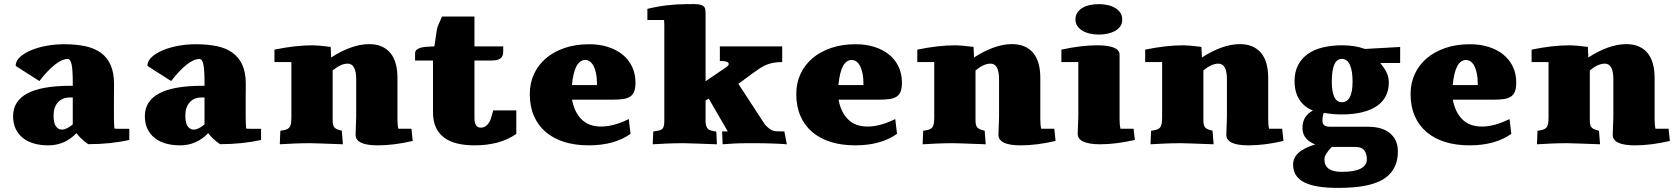

<svg xmlns="http://www.w3.org/2000/svg" viewBox="-20 -710 8311 952"><path d="M326.2 -226.6Q288.1 -226.6 266.8 -202.1Q245.6 -177.7 245.6 -137.7Q245.6 -99.1 257.6 -83.3Q269.5 -67.4 286.6 -67.4Q310.5 -67.4 340.8 -93.3V-226.6ZM621.1 -16.1Q527.8 4.9 417.5 4.9Q398.9 -7.8 384.3 -21.7Q369.6 -35.6 358.9 -49.8Q301.3 10.7 219.7 10.7Q180.7 10.7 148.4 1.5Q116.2 -7.8 93.3 -26.1Q70.3 -44.4 57.6 -71.5Q44.9 -98.6 44.9 -133.8Q44.9 -209 115.7 -246.8Q186.5 -284.7 331.1 -284.7H340.8V-301.3Q340.8 -362.3 335.2 -389.9Q329.6 -417.5 315.4 -417.5Q287.1 -417.5 251 -388.4Q214.8 -359.4 175.3 -308.1L57.6 -383.3Q57.6 -407.7 79.3 -427.5Q101.1 -447.3 135.5 -461.4Q169.9 -475.6 212.4 -483.2Q254.9 -490.7 296.4 -490.7Q356 -490.7 402.3 -481Q448.7 -471.2 480.5 -448Q512.2 -424.8 528.8 -387Q545.4 -349.1 545.4 -293.5Q545.4 -279.8 545.2 -261.7Q544.9 -243.7 544.9 -220.2V-133.8Q544.9 -109.9 545.7 -94.5Q546.4 -79.1 547.4 -72.3Q555.2 -71.8 563.2 -71.5Q571.3 -71.3 580.1 -71.3H621.1Z M979.5 -226.6Q941.4 -226.6 920.2 -202.1Q898.9 -177.7 898.9 -137.7Q898.9 -99.1 910.9 -83.3Q922.9 -67.4 939.9 -67.4Q963.9 -67.4 994.1 -93.3V-226.6ZM1274.4 -16.1Q1181.2 4.9 1070.8 4.9Q1052.2 -7.8 1037.6 -21.7Q1022.9 -35.6 1012.2 -49.8Q954.6 10.7 873 10.7Q834 10.7 801.8 1.5Q769.5 -7.8 746.6 -26.1Q723.6 -44.4 710.9 -71.5Q698.2 -98.6 698.2 -133.8Q698.2 -209 769 -246.8Q839.8 -284.7 984.4 -284.7H994.1V-301.3Q994.1 -362.3 988.5 -389.9Q982.9 -417.5 968.8 -417.5Q940.4 -417.5 904.3 -388.4Q868.2 -359.4 828.6 -308.1L710.9 -383.3Q710.9 -407.7 732.7 -427.5Q754.4 -447.3 788.8 -461.4Q823.2 -475.6 865.7 -483.2Q908.2 -490.7 949.7 -490.7Q1009.3 -490.7 1055.7 -481Q1102.1 -471.2 1133.8 -448Q1165.5 -424.8 1182.1 -387Q1198.7 -349.1 1198.7 -293.5Q1198.7 -279.8 1198.5 -261.7Q1198.2 -243.7 1198.2 -220.2V-133.8Q1198.2 -109.9 1199 -94.5Q1199.7 -79.1 1200.7 -72.3Q1208.5 -71.8 1216.6 -71.5Q1224.6 -71.3 1233.4 -71.3H1274.4Z M1340.8 -463.9Q1443.8 -485.4 1531.2 -485.4Q1543.9 -485.4 1565.7 -483.4Q1587.4 -481.4 1619.6 -477.5L1622.1 -424.8Q1669.4 -456.1 1717.8 -473.6Q1766.1 -491.2 1810.5 -491.2Q1845.7 -491.2 1872.1 -479.7Q1898.4 -468.3 1916 -446.8Q1933.6 -425.3 1942.1 -394.3Q1950.7 -363.3 1950.7 -324.2V-121.1Q1950.7 -89.4 1955.1 -71.8H2020L2026.4 -11.2Q1933.1 10.7 1853.5 10.7Q1743.2 10.7 1743.2 -41.5Q1743.2 -48.3 1743.7 -60.8Q1744.1 -73.2 1744.6 -86.9Q1745.1 -100.6 1745.6 -113.3Q1746.1 -126 1746.1 -133.8V-316.9Q1746.1 -394.5 1703.6 -394.5Q1670.4 -394.5 1629.4 -360.8V-113.8Q1629.4 -100.1 1631.6 -91.6Q1633.8 -83 1638.9 -77.4Q1644 -71.8 1652.8 -68.4Q1661.6 -64.9 1674.8 -62L1680.2 5.4Q1612.8 2.9 1573 1.5Q1533.2 0 1519 0Q1480.5 0 1442.9 1.5Q1405.3 2.9 1367.2 5.4L1370.1 -61.5Q1386.2 -64 1396.7 -66.9Q1407.2 -69.8 1413.6 -76.7Q1419.9 -83.5 1422.4 -95.7Q1424.8 -107.9 1424.8 -129.4V-402.3H1340.8Z M2333.5 10.7Q2285.6 10.7 2247.3 1.5Q2209 -7.8 2182.4 -27.6Q2155.8 -47.4 2141.4 -78.1Q2127 -108.9 2127 -151.9V-409.7H2038.1V-444.8Q2038.1 -458 2047.6 -464.8Q2057.1 -471.7 2071.5 -474.9Q2085.9 -478 2102.8 -478.5Q2119.6 -479 2133.8 -480L2145 -555.2Q2146 -562 2147.7 -569.8Q2149.4 -577.6 2153.3 -585.9L2171.4 -627.9H2332.5V-480H2475.1V-453.6Q2475.1 -437.5 2468.8 -428.5Q2462.4 -419.4 2452.1 -415.3Q2441.9 -411.1 2429 -410.4Q2416 -409.7 2402.3 -409.7H2332.5V-125Q2332.5 -77.1 2363.8 -77.1Q2377 -77.1 2386.5 -83.3Q2396 -89.4 2402.6 -98.9Q2409.2 -108.4 2413.1 -119.1Q2417 -129.9 2419.4 -139.6L2425.3 -162.6H2540V-45.9Q2458.5 10.7 2333.5 10.7Z M2939.9 -288.1V-296.9Q2939.9 -321.8 2936 -343Q2932.1 -364.3 2924.8 -379.6Q2917.5 -395 2906.5 -403.8Q2895.5 -412.6 2881.8 -412.6Q2827.6 -412.6 2815.9 -288.1ZM2960.9 -82.5Q3022 -82.5 3097.7 -119.6L3106.4 -46.4Q3026.4 10.7 2899.4 10.7Q2832 10.7 2778.1 -6.1Q2724.1 -22.9 2686 -55.4Q2647.9 -87.9 2627.4 -135.3Q2606.9 -182.6 2606.9 -243.7Q2606.9 -297.9 2627.9 -343.3Q2648.9 -388.7 2687.5 -421.4Q2726.1 -454.1 2780.3 -472.4Q2834.5 -490.7 2901.4 -490.7Q2951.7 -490.7 2993.7 -477.5Q3035.6 -464.4 3066.2 -439.9Q3096.7 -415.5 3113.8 -380.1Q3130.9 -344.7 3130.9 -300.3Q3130.9 -273.9 3124.8 -257.3Q3118.7 -240.7 3105 -231.4Q3091.3 -222.2 3070.1 -219Q3048.8 -215.8 3018.1 -215.8H2816.4Q2827.6 -154.3 2863.3 -118.4Q2898.9 -82.5 2960.9 -82.5Z M3189.9 -666Q3285.6 -689.5 3385.3 -689.5H3400.9Q3405.8 -689.5 3410.6 -689.7Q3415.5 -689.9 3420.4 -689.9Q3442.4 -689.9 3458.5 -684.6Q3474.6 -679.2 3477.1 -663.1Q3478.5 -651.9 3478.5 -633.8V-307.1L3584.5 -379.4Q3593.3 -386.7 3593.3 -392.6Q3593.3 -407.7 3549.3 -407.7V-480H3858.4V-402.3Q3834 -402.3 3815.2 -398.9Q3796.4 -395.5 3780 -388.7Q3763.7 -381.8 3747.8 -371.3Q3731.9 -360.8 3712.9 -347.2L3641.1 -294.4L3772.9 -92.3L3785.6 -79.6L3796.9 -70.3Q3803.2 -65.9 3808.8 -63.5Q3814.5 -61 3821 -60.1Q3827.6 -59.1 3835.4 -58.8Q3843.3 -58.6 3853.5 -58.6H3869.1L3881.3 5.4Q3850.1 2.9 3809.6 1.5Q3769 0 3717.8 0H3688.5Q3653.3 0 3622.1 1.5Q3590.8 2.9 3563 5.4L3560.5 -58.6H3588.4L3494.1 -221.2L3478.5 -211.4V-103.5Q3480 -90.3 3482.7 -82.8Q3485.4 -75.2 3491 -70.3Q3496.6 -65.4 3506.3 -62.7Q3516.1 -60.1 3531.7 -57.1L3534.7 5.4Q3463.9 2.9 3422.9 1.5Q3381.8 0 3368.2 0Q3329.6 0 3292 1.5Q3254.4 2.9 3216.3 5.4L3219.2 -58.1Q3232.4 -60.5 3242.7 -62Q3252.9 -63.5 3260 -67.9Q3267.1 -72.3 3270.5 -81.8Q3273.9 -91.3 3273.9 -109.9V-579.6Q3273.9 -599.1 3272.5 -610.8H3189.9Z M4261.2 -288.1V-296.9Q4261.2 -321.8 4257.3 -343Q4253.4 -364.3 4246.1 -379.6Q4238.8 -395 4227.8 -403.8Q4216.8 -412.6 4203.1 -412.6Q4148.9 -412.6 4137.2 -288.1ZM4282.2 -82.5Q4343.3 -82.5 4418.9 -119.6L4427.7 -46.4Q4347.7 10.7 4220.7 10.7Q4153.3 10.7 4099.4 -6.1Q4045.4 -22.9 4007.3 -55.4Q3969.2 -87.9 3948.7 -135.3Q3928.2 -182.6 3928.2 -243.7Q3928.2 -297.9 3949.2 -343.3Q3970.2 -388.7 4008.8 -421.4Q4047.4 -454.1 4101.6 -472.4Q4155.8 -490.7 4222.7 -490.7Q4272.9 -490.7 4314.9 -477.5Q4356.9 -464.4 4387.5 -439.9Q4418 -415.5 4435.1 -380.1Q4452.1 -344.7 4452.1 -300.3Q4452.1 -273.9 4446 -257.3Q4439.9 -240.7 4426.3 -231.4Q4412.6 -222.2 4391.4 -219Q4370.1 -215.8 4339.4 -215.8H4137.7Q4148.9 -154.3 4184.6 -118.4Q4220.2 -82.5 4282.2 -82.5Z M4528.3 -463.9Q4631.3 -485.4 4718.8 -485.4Q4731.4 -485.4 4753.2 -483.4Q4774.9 -481.4 4807.1 -477.5L4809.6 -424.8Q4856.9 -456.1 4905.3 -473.6Q4953.6 -491.2 4998 -491.2Q5033.2 -491.2 5059.6 -479.7Q5085.9 -468.3 5103.5 -446.8Q5121.1 -425.3 5129.6 -394.3Q5138.2 -363.3 5138.2 -324.2V-121.1Q5138.2 -89.4 5142.6 -71.8H5207.5L5213.9 -11.2Q5120.6 10.7 5041 10.7Q4930.7 10.7 4930.7 -41.5Q4930.7 -48.3 4931.2 -60.8Q4931.6 -73.2 4932.1 -86.9Q4932.6 -100.6 4933.1 -113.3Q4933.6 -126 4933.6 -133.8V-316.9Q4933.6 -394.5 4891.1 -394.5Q4857.9 -394.5 4816.9 -360.8V-113.8Q4816.9 -100.1 4819.1 -91.6Q4821.3 -83 4826.4 -77.4Q4831.5 -71.8 4840.3 -68.4Q4849.1 -64.9 4862.3 -62L4867.7 5.4Q4800.3 2.9 4760.5 1.5Q4720.7 0 4706.5 0Q4668 0 4630.4 1.5Q4592.8 2.9 4554.7 5.4L4557.6 -61.5Q4573.7 -64 4584.2 -66.9Q4594.7 -69.8 4601.1 -76.7Q4607.4 -83.5 4609.9 -95.7Q4612.3 -107.9 4612.3 -129.4V-402.3H4528.3Z M5312.5 -613.3Q5312.5 -633.3 5322 -647.7Q5331.5 -662.1 5347.7 -671.4Q5363.8 -680.7 5384.5 -685.1Q5405.3 -689.5 5428.2 -689.5Q5452.1 -689.5 5473.4 -684.6Q5494.6 -679.7 5510.5 -669.9Q5526.4 -660.2 5535.4 -646Q5544.4 -631.8 5544.4 -613.3Q5544.4 -592.8 5534.2 -578.6Q5523.9 -564.5 5507.3 -555.7Q5490.7 -546.9 5470 -542.7Q5449.2 -538.6 5428.2 -538.6Q5404.8 -538.6 5383.5 -543.5Q5362.3 -548.3 5346.7 -557.9Q5331.1 -567.4 5321.8 -581.3Q5312.5 -595.2 5312.5 -613.3ZM5242.7 -463.9Q5341.3 -485.4 5421.9 -485.4Q5473.6 -485.4 5502.4 -473.9Q5531.2 -462.4 5531.2 -439V-116.7Q5531.2 -89.8 5535.6 -71.8H5600.6L5606.9 -16.1Q5512.7 5.4 5434.1 5.4Q5382.3 5.4 5353 -7.3Q5323.7 -20 5323.7 -46.4Q5323.7 -53.2 5324.2 -65.7Q5324.7 -78.1 5325.2 -91.8Q5325.7 -105.5 5326.2 -118.2Q5326.7 -130.9 5326.7 -138.7V-402.3H5242.7Z M5658.2 -463.9Q5761.2 -485.4 5848.6 -485.4Q5861.3 -485.4 5883.1 -483.4Q5904.8 -481.4 5937 -477.5L5939.5 -424.8Q5986.8 -456.1 6035.2 -473.6Q6083.5 -491.2 6127.9 -491.2Q6163.1 -491.2 6189.5 -479.7Q6215.8 -468.3 6233.4 -446.8Q6251 -425.3 6259.5 -394.3Q6268.1 -363.3 6268.1 -324.2V-121.1Q6268.1 -89.4 6272.5 -71.8H6337.4L6343.8 -11.2Q6250.5 10.7 6170.9 10.7Q6060.5 10.7 6060.5 -41.5Q6060.5 -48.3 6061 -60.8Q6061.5 -73.2 6062 -86.9Q6062.5 -100.6 6063 -113.3Q6063.5 -126 6063.5 -133.8V-316.9Q6063.5 -394.5 6021 -394.5Q5987.8 -394.5 5946.8 -360.8V-113.8Q5946.8 -100.1 5949 -91.6Q5951.2 -83 5956.3 -77.4Q5961.4 -71.8 5970.2 -68.4Q5979 -64.9 5992.2 -62L5997.6 5.4Q5930.2 2.9 5890.4 1.5Q5850.6 0 5836.4 0Q5797.9 0 5760.3 1.5Q5722.7 2.9 5684.6 5.4L5687.5 -61.5Q5703.6 -64 5714.1 -66.9Q5724.6 -69.8 5731 -76.7Q5737.3 -83.5 5739.7 -95.7Q5742.2 -107.9 5742.2 -129.4V-402.3H5658.2Z M6635.7 -485.4Q6699.7 -485.4 6747.6 -467.3L6922.4 -477.1V-397.5H6824.2Q6834.5 -384.3 6842.5 -372.6Q6850.6 -360.8 6855.7 -349.6Q6860.8 -338.4 6863.5 -326.4Q6866.2 -314.5 6866.2 -300.3Q6866.2 -264.2 6851.8 -234.9Q6837.4 -205.6 6808.1 -185.1Q6778.8 -164.6 6734.9 -153.6Q6690.9 -142.6 6632.3 -142.6Q6610.4 -142.6 6588.4 -144.5Q6566.4 -146.5 6544.4 -150.4Q6537.1 -137.7 6537.1 -111.3Q6537.1 -94.7 6547.1 -88.1Q6557.1 -81.5 6577.6 -81.5H6764.6Q6796.9 -81.5 6823.7 -74Q6850.6 -66.4 6870.1 -51Q6889.6 -35.6 6900.4 -12.7Q6911.1 10.3 6911.1 41Q6911.1 79.6 6899.4 108.2Q6887.7 136.7 6867.2 156.7Q6846.7 176.8 6818.4 189.5Q6790 202.1 6757.1 209.2Q6724.1 216.3 6687.7 219Q6651.4 221.7 6614.3 221.7Q6500 221.7 6445.8 193.6Q6391.6 165.5 6391.6 106Q6391.6 73.2 6417.2 48.8Q6442.9 24.4 6501.5 5.9Q6473.6 -3.9 6455.8 -24.4Q6438 -44.9 6438 -75.7Q6438 -134.3 6489.7 -162.1Q6446.8 -178.7 6422.9 -215.8Q6398.9 -252.9 6398.9 -307.6Q6398.9 -353.5 6416.3 -387Q6433.6 -420.4 6464.6 -442.4Q6495.6 -464.4 6539.3 -474.9Q6583 -485.4 6635.7 -485.4ZM6546.9 80.1Q6546.9 142.1 6632.3 142.1Q6696.3 142.1 6726.8 126Q6757.3 109.9 6757.3 80.1Q6757.3 50.8 6743.7 34.7Q6730 18.6 6702.1 18.6H6583.5Q6546.9 55.2 6546.9 80.1ZM6686.5 -305.7Q6686.5 -358.9 6673.1 -388.4Q6659.7 -418 6633.3 -418Q6583.5 -418 6583.5 -305.7Q6583.5 -255.4 6595.9 -229.2Q6608.4 -203.1 6633.3 -203.1Q6686.5 -203.1 6686.5 -305.7Z M7307.1 -288.1V-296.9Q7307.1 -321.8 7303.2 -343Q7299.3 -364.3 7292 -379.6Q7284.7 -395 7273.7 -403.8Q7262.7 -412.6 7249 -412.6Q7194.8 -412.6 7183.1 -288.1ZM7328.1 -82.5Q7389.2 -82.5 7464.8 -119.6L7473.6 -46.4Q7393.6 10.7 7266.6 10.7Q7199.2 10.7 7145.3 -6.1Q7091.3 -22.9 7053.2 -55.4Q7015.1 -87.9 6994.6 -135.3Q6974.1 -182.6 6974.1 -243.7Q6974.1 -297.9 6995.1 -343.3Q7016.1 -388.7 7054.7 -421.4Q7093.3 -454.1 7147.5 -472.4Q7201.7 -490.7 7268.6 -490.7Q7318.8 -490.7 7360.8 -477.5Q7402.8 -464.4 7433.3 -439.9Q7463.9 -415.5 7481 -380.1Q7498 -344.7 7498 -300.3Q7498 -273.9 7491.9 -257.3Q7485.8 -240.7 7472.2 -231.4Q7458.5 -222.2 7437.3 -219Q7416 -215.8 7385.3 -215.8H7183.6Q7194.8 -154.3 7230.5 -118.4Q7266.1 -82.5 7328.1 -82.5Z M7574.2 -463.9Q7677.2 -485.4 7764.6 -485.4Q7777.3 -485.4 7799.1 -483.4Q7820.8 -481.4 7853 -477.5L7855.5 -424.8Q7902.8 -456.1 7951.2 -473.6Q7999.5 -491.2 8043.9 -491.2Q8079.1 -491.2 8105.5 -479.7Q8131.8 -468.3 8149.4 -446.8Q8167 -425.3 8175.5 -394.3Q8184.1 -363.3 8184.1 -324.2V-121.1Q8184.1 -89.4 8188.5 -71.8H8253.4L8259.8 -11.2Q8166.5 10.7 8086.9 10.7Q7976.6 10.7 7976.6 -41.5Q7976.6 -48.3 7977.1 -60.8Q7977.5 -73.2 7978 -86.9Q7978.5 -100.6 7979 -113.3Q7979.5 -126 7979.5 -133.8V-316.9Q7979.5 -394.5 7937 -394.5Q7903.8 -394.5 7862.8 -360.8V-113.8Q7862.8 -100.1 7865 -91.6Q7867.2 -83 7872.3 -77.4Q7877.4 -71.8 7886.2 -68.4Q7895 -64.9 7908.2 -62L7913.6 5.4Q7846.2 2.9 7806.4 1.5Q7766.6 0 7752.4 0Q7713.9 0 7676.3 1.5Q7638.7 2.9 7600.6 5.4L7603.5 -61.5Q7619.6 -64 7630.1 -66.9Q7640.6 -69.8 7647 -76.7Q7653.3 -83.5 7655.8 -95.7Q7658.2 -107.9 7658.2 -129.4V-402.3H7574.2Z"/></svg>

Font: Tienne Black
Style: Regular
Weight: 900
Designer: vernon adams
Foundry: vernon adams
Version: Version 001.001